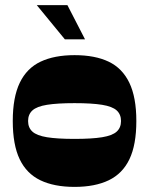

<svg xmlns="http://www.w3.org/2000/svg" viewBox="-20 -724 584 752"><path d="M272 8Q192 8 138 -18Q84 -44 57 -100.5Q30 -157 30 -250Q30 -343 57.5 -400Q85 -457 139 -482.5Q193 -508 272 -508Q352 -508 405.5 -482.5Q459 -457 486.5 -400Q514 -343 514 -250Q514 -157 487 -100.5Q460 -44 406 -18Q352 8 272 8ZM272 -180Q340 -180 380 -186.5Q420 -193 437 -208.5Q454 -224 454 -250Q454 -276 437 -291.5Q420 -307 380 -313.5Q340 -320 272 -320Q204 -320 164 -313.5Q124 -307 107 -291.5Q90 -276 90 -250Q90 -224 107 -208.5Q124 -193 164 -186.5Q204 -180 272 -180ZM234 -570 124 -704H244L313 -570Z"/></svg>

Font: Ojuju ExtraLight ExtraBold
Style: Regular
Weight: 800
Version: Version 1.000